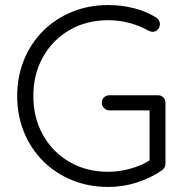

<svg xmlns="http://www.w3.org/2000/svg" viewBox="-20 -730 735 760"><path d="M408 10Q331 10 265 -17Q199 -44 150.5 -92.5Q102 -141 75 -207Q48 -273 48 -350Q48 -427 75 -493Q102 -559 150.5 -607.5Q199 -656 265 -683Q331 -710 408 -710Q461 -710 510.5 -697.5Q560 -685 599 -660Q606 -655 609.5 -648.5Q613 -642 613 -635Q613 -621 604 -612.5Q595 -604 585 -604Q580 -604 575.5 -605.5Q571 -607 567 -609Q533 -628 493 -639Q453 -650 408 -650Q322 -650 255 -611Q188 -572 150 -504Q112 -436 112 -350Q112 -264 150 -196Q188 -128 255 -89Q322 -50 408 -50Q453 -50 498.5 -63Q544 -76 577 -98L572 -77V-307L587 -293H414Q401 -293 392 -302Q383 -311 383 -323Q383 -337 392 -345Q401 -353 414 -353H605Q618 -353 626.5 -344.5Q635 -336 635 -323V-82Q635 -74 631 -67Q627 -60 620 -55Q576 -25 521.5 -7.5Q467 10 408 10Z"/></svg>

Font: zvoove
Style: Regular
Weight: 400
Designer: Vernon Adams (Nunito) & Andrew Paglinawan (Quicksand)
Foundry: zvoove
Version: Version 3.006